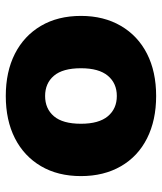

<svg xmlns="http://www.w3.org/2000/svg" viewBox="32 -581 560 664"><g transform="rotate(-90 312.0 -249.0)"><path d="M312 11Q228 11 165.5 -20.5Q103 -52 69 -111Q35 -170 35 -249Q35 -329 69.5 -387.5Q104 -446 166 -477.5Q228 -509 312 -509Q396 -509 458 -477.5Q520 -446 554.5 -387.5Q589 -329 589 -249Q589 -170 554.5 -111Q520 -52 458 -20.5Q396 11 312 11ZM312 -125Q356 -125 382 -156Q408 -187 408 -249Q408 -312 382 -342.5Q356 -373 312 -373Q268 -373 242 -342.5Q216 -312 216 -249Q216 -187 242 -156Q268 -125 312 -125Z"/></g></svg>

Font: Nunito Sans 10pt Black
Style: Regular
Weight: 900
Designer: Vernon Adams
Foundry: Vernon Adams
Version: Version 3.101;gftools[0.9.27]